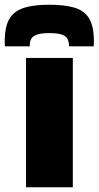

<svg xmlns="http://www.w3.org/2000/svg" viewBox="-71 -792 417 812"><path d="M39 0V-547H237V0ZM137 -772Q199 -772 241 -760.5Q283 -749 304 -717Q325 -685 326 -624Q326 -617 326 -610Q326 -603 325 -596H221Q221 -597 221 -598.5Q221 -600 221 -603Q220 -615 215 -626.5Q210 -638 192 -645Q174 -652 137 -652Q101 -652 83.5 -645Q66 -638 60.5 -626.5Q55 -615 55 -603Q55 -600 55 -598.5Q55 -597 55 -596H-50Q-51 -603 -51 -610Q-51 -617 -51 -624Q-50 -680 -31.5 -712Q-13 -744 28 -758Q69 -772 137 -772Z"/></svg>

Font: Georama ExtraCondensed Thin ExtraBold
Style: Regular
Weight: 800
Version: Version 1.001